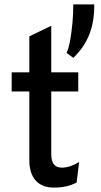

<svg xmlns="http://www.w3.org/2000/svg" viewBox="-20 -839 460 871"><path d="M225.5 12Q170.5 12 141.8 -20.2Q113 -52.5 113 -114V-424H33V-511H113V-674L212.5 -722V-511H335V-424H212.5V-140.5Q212.5 -108.5 224.2 -93.5Q236 -78.5 261 -78.5Q297 -78.5 339 -104L327.5 -11Q304.5 1 279.5 6.5Q254.5 12 225.5 12ZM312.5 -576.5 282 -599Q291 -618 297.8 -653.8Q304.5 -689.5 308.5 -733.2Q312.5 -777 312.5 -819H407.5V-811Q407.5 -739.5 384.8 -681.8Q362 -624 312.5 -576.5Z"/></svg>

Font: Overpass Medium
Style: Regular
Weight: 500
Designer: Delve Withrington, Dave Bailey, Thomas Jockin
Foundry: Delve Fonts LLC
Version: Version 4.000